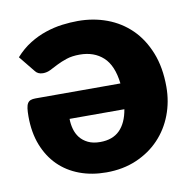

<svg xmlns="http://www.w3.org/2000/svg" viewBox="-65 -592 670 666"><g transform="rotate(-10 269.5 -259.0)"><path d="M164 -197Q164 -179 168.8 -161.5Q173.5 -144 184.2 -130.2Q195 -116.5 212.5 -108Q230 -99.5 255 -99.5Q299 -99.5 324 -124.5Q349 -149.5 357 -197ZM28 -438Q52 -465 79.8 -482.2Q107.5 -499.5 136.8 -509.2Q166 -519 195.2 -522.8Q224.5 -526.5 251 -526.5Q305.5 -526.5 353.2 -508.8Q401 -491 436.8 -456Q472.5 -421 493.2 -369Q514 -317 514 -248.5Q514 -196 496.2 -149.5Q478.5 -103 445.2 -68Q412 -33 364.5 -12.5Q317 8 258 8Q206.5 8 163.8 -8Q121 -24 90.2 -54.5Q59.5 -85 42.2 -129.2Q25 -173.5 25 -230Q25 -247 26.5 -258.2Q28 -269.5 32 -276Q36 -282.5 42.8 -285Q49.5 -287.5 60 -287.5H359Q351.5 -352 319.5 -381.2Q287.5 -410.5 237 -410.5Q210 -410.5 190.5 -404Q171 -397.5 155.8 -389.8Q140.5 -382 127.8 -375.5Q115 -369 101 -369Q82.5 -369 73 -382.5Z"/></g></svg>

Font: Lato 2
Style: Regular
Weight: 900
Designer: Lukasz Dziedzic with Adam Twardoch and Botio Nikoltchev
Foundry: tyPoland Lukasz Dziedzic
Version: Version 2.015; 2015-08-06; http://www.latofonts.com/